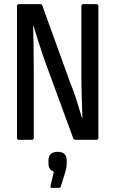

<svg xmlns="http://www.w3.org/2000/svg" viewBox="-20 -675 557 927"><path d="M70 0Q62 0 62 -10V-645Q62 -655 71 -655H174Q182 -655 184 -649L317 -281Q335 -238 350 -190Q365 -142 376 -105H378Q377 -131 376 -164Q375 -197 374 -230.5Q373 -264 373 -290V-645Q373 -655 382 -655H446Q455 -655 455 -645V-10Q455 0 446 0H344Q337 0 334 -6L203 -363Q185 -412 170 -459.5Q155 -507 142 -549H140Q141 -504 142 -450Q143 -396 143 -351V-10Q143 0 135 0ZM229 232Q222 232 224 223L240 154Q214 145 214 115V99Q214 78 226 68Q238 58 258 58Q302 58 302 99V115Q302 128 299.5 139.5Q297 151 293 163L273 227Q270 232 265 232Z"/></svg>

Font: Sofia Sans Condensed Medium
Style: Regular
Weight: 500
Designer: Botio Nikoltchev, Ani Petrova
Foundry: lettersoup
Version: Version 4.101; ttfautohint (v1.8.4.7-5d5b)